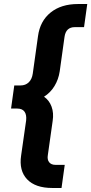

<svg xmlns="http://www.w3.org/2000/svg" viewBox="-20 -765 454 955"><path d="M240 170Q156 170 115 127Q74 84 85 9L110 -166Q113 -194 102 -209.5Q91 -225 66 -225H35L51 -340H82Q107 -340 123 -355.5Q139 -371 143 -399L169 -585Q179 -660 231.5 -702.5Q284 -745 368 -745H414L398 -630H352Q308 -630 301 -582L277 -410Q271 -370 251 -337Q231 -304 199 -284Q225 -266 236.5 -234.5Q248 -203 242 -164L218 6Q214 29 224.5 42Q235 55 256 55H302L286 170Z"/></svg>

Font: Plus Jakarta Sans
Style: Bold Italic
Weight: 700
Italic angle: -8°
Designer: Gumpita Rahayu
Foundry: Tokotype
Version: Version 2.071; ttfautohint (v1.8.4.7-5d5b);gftools[0.9.29]